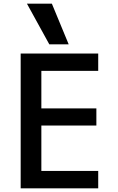

<svg xmlns="http://www.w3.org/2000/svg" viewBox="-20 -1020 640 1040"><path d="M92 0V-730H512V-636H204V-433H502V-340H204V-94H512V0ZM247 -780 126 -1000H261L352 -780Z"/></svg>

Font: M PLUS Code Latin 60 Medium
Style: Regular
Weight: 500
Width: 7
Monospace: yes
Designer: Coji Morishita
Foundry: UNDERFOREST DESIGN
Version: Version 1.005; ttfautohint (v1.8.3)